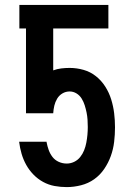

<svg xmlns="http://www.w3.org/2000/svg" viewBox="-20 -755 540 783"><path d="M252 8Q227 8 202.5 3.5Q178 -1 156 -13Q134 -25 116.5 -43Q99 -61 87 -82.5Q75 -104 68 -128Q61 -152 58 -177H170V-175Q173 -159 178.5 -143.5Q184 -128 194 -115Q204 -102 219.5 -95Q235 -88 252 -88Q268 -88 282.5 -95Q297 -102 307 -114.5Q317 -127 323 -142Q329 -157 332 -173Q335 -189 336.5 -205Q338 -221 338 -237Q338 -252 337 -267Q336 -282 333 -296.5Q330 -311 325.5 -325.5Q321 -340 313 -353Q305 -366 292 -374Q279 -382 264 -382Q248 -382 234.5 -374Q221 -366 213 -352.5Q205 -339 201.5 -324Q198 -309 197 -293H86V-639H59V-735H422V-639H197V-468Q213 -474 230 -476Q247 -478 264 -478Q293 -478 321 -470Q349 -462 371.5 -444Q394 -426 409.5 -401.5Q425 -377 433.5 -349.5Q442 -322 445.5 -293.5Q449 -265 449 -236Q449 -206 445.5 -176.5Q442 -147 432 -119Q422 -91 405 -66Q388 -41 364 -24Q340 -7 310.5 0.5Q281 8 252 8Z"/></svg>

Font: Iosevka Curly
Style: Bold
Weight: 700
Monospace: yes
Designer: Belleve Invis
Foundry: Belleve Invis
Version: Version 22.1.2; ttfautohint (v1.8.4)